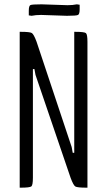

<svg xmlns="http://www.w3.org/2000/svg" viewBox="-20 -867 495 887"><path d="M384 0H380Q337 0 328 -5.5Q319 -11 306 -46L144 -521L139 -548H132V-46Q132 -12 125 -6Q118 0 75 0H71V-720H76Q118 -720 127 -714.5Q136 -709 149 -674L311 -188L316 -161H323V-720H327Q370 -720 377 -714Q384 -708 384 -674ZM172 -847 292 -843Q316 -843 335 -847L348 -845V-824Q348 -802 340.5 -798Q333 -794 289 -794L170 -798Q145 -798 126 -794L113 -796V-817Q113 -840 120.5 -843.5Q128 -847 172 -847Z"/></svg>

Font: Economica
Style: Regular
Weight: 400
Designer: Vicente Lamonaca
Foundry: Vicente Lamonaca
Version: Version 1.101